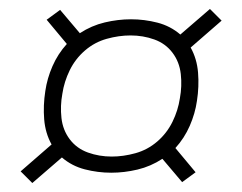

<svg xmlns="http://www.w3.org/2000/svg" viewBox="-20 -554 540 428"><path d="M52 -146 26 -172 95 -232Q81 -257 78.5 -288Q76 -319 81 -351Q85 -379 97 -406.5Q109 -434 129 -456L84 -510L114 -532L158 -480Q184 -497 213.5 -504Q243 -511 272 -511Q302 -511 331 -503.5Q360 -496 382 -477L448 -534L474 -508L405 -448Q419 -423 421.5 -392Q424 -361 419 -329Q415 -301 403 -273.5Q391 -246 371 -224L416 -170L386 -148L342 -200Q316 -183 286.5 -176Q257 -169 228 -169Q198 -169 169 -176.5Q140 -184 118 -203ZM229 -205Q255 -205 282 -212.5Q309 -220 330.5 -238.5Q352 -257 364.5 -282.5Q377 -308 381 -335Q386 -362 383 -389Q380 -416 364.5 -436.5Q349 -457 324 -466Q299 -475 271 -475Q245 -475 218 -467.5Q191 -460 169.5 -441.5Q148 -423 135.5 -397.5Q123 -372 119 -345Q114 -318 117 -291Q120 -264 135.5 -243.5Q151 -223 176 -214Q201 -205 229 -205Z"/></svg>

Font: Iosevka Extralight Oblique
Style: Regular
Weight: 200
Italic angle: -9°
Monospace: yes
Designer: Belleve Invis
Foundry: Belleve Invis
Version: Version 32.5.0; ttfautohint (v1.8.4)